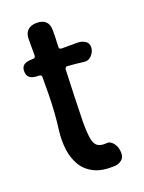

<svg xmlns="http://www.w3.org/2000/svg" viewBox="-124 -688 564 754"><g transform="rotate(-20 157.5 -311.5)"><path d="M224 5Q172 8 138.5 -8Q105 -24 87 -53.5Q69 -83 64 -121Q59 -159 64 -200Q69 -237 71.5 -273.5Q74 -310 74.5 -346.5Q75 -383 75 -420Q75 -423 74 -425Q73 -427 70.5 -428.5Q68 -430 65 -430Q37 -430 26 -439Q15 -448 15 -466Q15 -483 26 -491.5Q37 -500 65 -500Q70 -500 72.5 -503Q75 -506 75 -510Q75 -527 75 -544.5Q75 -562 75 -579Q75 -602 88 -615Q101 -628 126 -628Q150 -628 163 -616Q176 -604 176 -579Q176 -562 175.5 -544.5Q175 -527 174 -510Q174 -500 184 -500Q201 -500 218 -500Q235 -500 251 -500Q268 -500 281.5 -491.5Q295 -483 295 -466Q295 -448 281.5 -433Q268 -418 251 -420Q234 -422 216.5 -424Q199 -426 182 -427Q178 -428 175 -425.5Q172 -423 171 -418Q169 -363 167 -309Q165 -255 164 -200Q164 -155 168.5 -130Q173 -105 186 -96.5Q199 -88 224 -90Q238 -92 251 -75.5Q264 -59 264 -33Q264 -15 251.5 -5.5Q239 4 224 5Z"/></g></svg>

Font: Winky Sans
Style: Regular
Weight: 400
Designer: Simon Atzbach
Foundry: typofactur
Version: Version 1.205